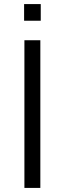

<svg xmlns="http://www.w3.org/2000/svg" viewBox="-20 -920 316 940"><path d="M99.5 -723H177.5V0H99.5ZM98 -818.5V-900H179.5V-818.5Z"/></svg>

Font: Public Sans Light
Style: Regular
Weight: 300
Designer: The Public Sans Project Authors: Dan O. Williams and USWDS (Libre Franklin designed by Pablo Impallari and Rodrigo Fuenz
Version: Version 1.007